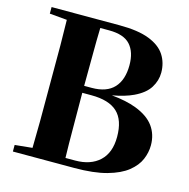

<svg xmlns="http://www.w3.org/2000/svg" viewBox="-109 -853 945 959"><g transform="rotate(15 363.5 -373.5)"><path d="M41 0V-34L131 -43Q132 -111 133 -181Q133 -272 133 -364V-400Q133 -487 133 -574Q132 -639 131 -705L41 -713V-747H393Q489 -747 546.5 -724.5Q604 -702 629.5 -662.5Q655 -623 655 -572Q655 -531 632 -494Q609 -457 554 -431Q512 -411 446 -399Q522 -392 574 -372Q639 -347 669 -305.5Q699 -264 699 -208Q699 -171 683.5 -134.5Q668 -98 630 -67.5Q592 -37 525.5 -18.5Q459 0 358 0ZM303 -37H353Q433 -37 479 -80Q525 -123 525 -205Q525 -292 481.5 -332.5Q438 -373 347 -373H300Q300 -275 301 -183Q301 -109 303 -37ZM300 -409H339Q416 -409 454 -450Q492 -491 492 -567Q492 -635 458.5 -672Q425 -709 349 -709H303Q301 -643 301 -575Q300 -493 300 -409Z"/></g></svg>

Font: Early Summer Mincho Heavy
Style: Regular
Weight: 900
Designer: GuiWonder
Version: Version 1.002